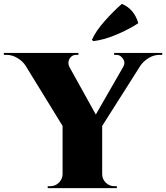

<svg xmlns="http://www.w3.org/2000/svg" viewBox="-64 -974 860 994"><path d="M419 -761 412 -768Q431 -812 477.5 -864.5Q524 -917 567 -954Q631 -927 652 -854Q602 -821 537 -794Q472 -767 419 -761ZM776 -690H762Q732 -690 704.5 -673Q677 -656 661 -631L465 -322V-73Q465 -47 483.5 -28.5Q502 -10 529 -10H541V0H183V-10H196Q222 -10 240.5 -28Q259 -46 260 -72V-322L69 -633Q54 -657 26.5 -673.5Q-1 -690 -30 -690H-44V-700H342V-690H330Q308 -690 296 -670Q290 -659 290 -648.5Q290 -638 295 -628L432 -381L574 -628Q580 -638 580 -648.5Q580 -659 573 -669Q560 -690 539 -690H527V-700H776Z"/></svg>

Font: Cinzel Decorative Black
Style: Regular
Weight: 900
Designer: Natanael Gama
Version: Version 1.002;PS 001.002;hotconv 1.0.56;makeotf.lib2.0.21325